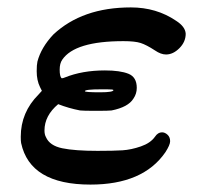

<svg xmlns="http://www.w3.org/2000/svg" viewBox="-20 -481 569 518"><path d="M417 -124Q425 -124 432 -117.5Q439 -111 439 -100Q439 -90 426 -70Q366 17 224 17Q61 17 37 -95Q36 -100 36 -112Q36 -178 84 -226L93 -236L88 -246Q79 -264 79 -289Q79 -306 81 -315Q91 -353 124 -388Q202 -461 333 -461Q402 -461 455 -425Q480 -409 481 -390Q481 -368 464 -351Q447 -334 428 -334Q414 -334 398 -345Q375 -360 359.5 -365Q344 -370 313 -370Q182 -370 148 -320Q141 -310 141 -293Q141 -275 146 -270Q147 -270 148.5 -270Q150 -270 155 -272Q202 -291 263 -291Q304 -291 326.5 -282Q349 -273 349 -244Q349 -228 340 -215Q326 -192 281 -183Q274 -182 239 -182Q204 -182 196 -183Q165 -189 137 -200Q100 -169 100 -129Q100 -118 104 -111Q114 -88 148 -81Q182 -74 243 -74Q287 -74 310.5 -75.5Q334 -77 360 -86Q386 -95 398 -112Q406 -124 417 -124ZM286 -238Q286 -240 269 -240H253Q209 -240 209 -235Q209 -232 250 -232Q286 -232 286 -238Z"/></svg>

Font: MathJax_Math
Style: Bold Italic
Weight: 700
Version: Version 1.1